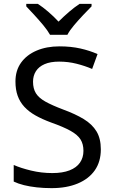

<svg xmlns="http://www.w3.org/2000/svg" viewBox="-20 -964 589 994"><path d="M502 -191Q502 -127 471 -82.5Q440 -38 382.5 -14Q325 10 247 10Q207 10 170.5 6Q134 2 104 -5.5Q74 -13 51 -24V-110Q87 -94 140.5 -81Q194 -68 251 -68Q304 -68 340 -82Q376 -96 394 -122Q412 -148 412 -183Q412 -218 397 -242Q382 -266 345.5 -286.5Q309 -307 244 -330Q198 -347 163.5 -366.5Q129 -386 106 -411Q83 -436 71.5 -468Q60 -500 60 -542Q60 -599 89 -639.5Q118 -680 169.5 -702Q221 -724 288 -724Q347 -724 396 -713Q445 -702 485 -684L457 -607Q420 -623 376.5 -634Q333 -645 286 -645Q241 -645 211 -632Q181 -619 166 -595.5Q151 -572 151 -541Q151 -505 166 -481Q181 -457 215 -438Q249 -419 307 -397Q370 -374 413.5 -347.5Q457 -321 479.5 -284Q502 -247 502 -191ZM239 -784Q226 -807 204 -833.5Q182 -860 158 -886Q134 -912 116 -931V-944H176Q202 -927 230 -903Q258 -879 283 -852Q310 -879 338 -903Q366 -927 392 -944H454V-931Q435 -912 410.5 -886Q386 -860 363.5 -833.5Q341 -807 329 -784Z"/></svg>

Font: Noto Sans Thai
Style: Regular
Weight: 400
Designer: Monotype Design Team
Foundry: Monotype Imaging Inc.
Version: Version 2.001